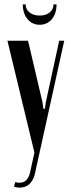

<svg xmlns="http://www.w3.org/2000/svg" viewBox="-20 -681 325 876"><path d="M108 -495 174 -214 178 -185H185L189 -214L250 -495H273L139 113Q132 142 114.5 158.5Q97 175 70 175Q64 175 57.5 174Q51 173 44 171L49 150Q78 157 94 146Q110 135 117 107L137 15L14 -495ZM224 -661H238Q238 -619 216.5 -593.5Q195 -568 161 -568Q127 -568 105.5 -594Q84 -620 84 -661H97Q97 -638 115 -624Q133 -610 161 -610Q189 -610 206.5 -624Q224 -638 224 -661Z"/></svg>

Font: Moniqa Narrow Heading
Style: Bold
Weight: 700
Width: 4
Designer: Rajesh Rajput
Foundry: Rajesh Rajput
Version: Version 1.000